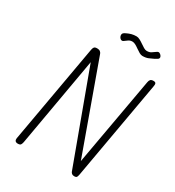

<svg xmlns="http://www.w3.org/2000/svg" viewBox="-263 -1307 1328 1458"><g transform="rotate(30 401.0 -578.5)"><path d="M124 0Q108 0 101.2 -8.2Q94.5 -16.5 96.5 -31L249.5 -895Q252.5 -912 259.2 -920.2Q266 -928.5 285.5 -928.5Q302.5 -928.5 312 -920.8Q321.5 -913 324.5 -903.5L605 -125L742.5 -895.5Q745 -911.5 752.8 -920Q760.5 -928.5 778.5 -928.5Q795.5 -928.5 799.5 -919.5Q803.5 -910.5 799.5 -891.5L647.5 -31Q645.5 -20 641.2 -10Q637 0 618.5 0Q605 0 597.2 -6.2Q589.5 -12.5 586 -21.5L294.5 -813L158 -34.5Q156 -22 150.2 -11Q144.5 0 124 0ZM610.5 -1050Q597.5 -1050 582.2 -1058.5Q567 -1067 551.2 -1078.5Q535.5 -1090 520.2 -1098.5Q505 -1107 491.5 -1107Q472.5 -1107 459.2 -1098.2Q446 -1089.5 430 -1077Q423 -1072 416 -1073Q409 -1074 403 -1079.2Q397 -1084.5 393.5 -1092.2Q390 -1100 390 -1108Q390 -1116.5 395.2 -1123.2Q400.5 -1130 419 -1138Q436.5 -1146.5 455.8 -1151.8Q475 -1157 498.5 -1157Q513 -1157 529.2 -1148.2Q545.5 -1139.5 561.5 -1128.2Q577.5 -1117 592.2 -1108.2Q607 -1099.5 619 -1099.5Q644 -1099.5 658 -1109.8Q672 -1120 691 -1132.5Q701.5 -1139.5 711.2 -1135.2Q721 -1131 727.2 -1122.2Q733.5 -1113.5 733.5 -1106.5Q733.5 -1097.5 726 -1092Q718.5 -1086.5 700.5 -1077Q682 -1068 661 -1059Q640 -1050 610.5 -1050Z"/></g></svg>

Font: Edu VIC WA NT Hand
Style: Regular
Weight: 400
Designer: Tina and Corey Anderson, Eben Sorkin, Mirko Velimirovic
Foundry: Google for Education
Version: Version 1.000